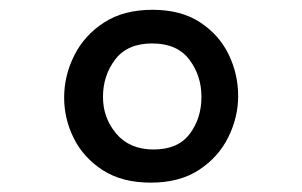

<svg xmlns="http://www.w3.org/2000/svg" viewBox="-20 -822 623 396"><path d="M291 -445.3Q231.9 -445.3 192.1 -470.9Q152.3 -496.6 132.3 -536.6Q112.3 -576.7 112.3 -620.6Q112.3 -666 133.1 -707.5Q153.8 -749 194.3 -775.4Q234.9 -801.8 294.4 -801.8Q353.5 -801.8 392.8 -775.9Q432.1 -750 451.7 -709.5Q471.2 -668.9 471.2 -624Q471.2 -580.1 450.9 -539.1Q430.7 -498 390.6 -471.7Q350.6 -445.3 291 -445.3ZM296.9 -513.7Q347.2 -513.7 371.3 -545.9Q395.5 -578.1 395.5 -622.1Q395.5 -666 370.4 -699.2Q345.2 -732.4 293.9 -732.4Q242.7 -732.4 217.5 -699.2Q192.4 -666 192.4 -622.1Q192.4 -578.6 220 -546.1Q247.6 -513.7 296.9 -513.7Z"/></svg>

Font: Cutive
Style: Regular
Weight: 400
Version: Version 1.100; ttfautohint (v1.8.4.7-5d5b)